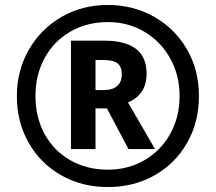

<svg xmlns="http://www.w3.org/2000/svg" viewBox="-20 -744 869 774"><path d="M48 -357Q48 -459 96 -543Q144 -627 227.5 -675.5Q311 -724 415 -724Q517 -724 601 -676.5Q685 -629 733.5 -545.5Q782 -462 782 -357Q782 -252 734.5 -168.5Q687 -85 603.5 -37.5Q520 10 415 10Q310 10 226.5 -37.5Q143 -85 95.5 -168.5Q48 -252 48 -357ZM704 -357Q704 -440 666.5 -508Q629 -576 563 -615.5Q497 -655 415 -655Q331 -655 264.5 -617Q198 -579 160.5 -511Q123 -443 123 -357Q123 -271 160 -203.5Q197 -136 263.5 -98Q330 -60 415 -60Q496 -60 562 -98Q628 -136 666 -204Q704 -272 704 -357ZM266 -580H401Q571 -580 571 -447Q571 -363 496 -331L605 -143H498L411 -307H365V-143H266ZM399 -381Q434 -381 452.5 -397.5Q471 -414 471 -444Q471 -475 454 -488.5Q437 -502 399 -502H365V-381Z"/></svg>

Font: Noto Sans UI ExtraBold
Style: Regular
Weight: 800
Designer: Monotype Design Team
Foundry: Monotype Imaging Inc.
Version: Version 1.001